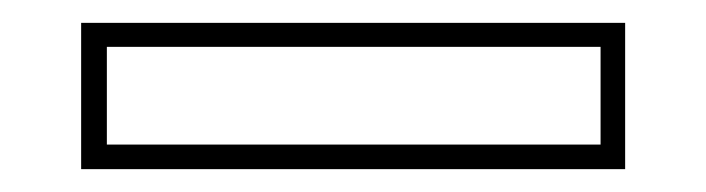

<svg xmlns="http://www.w3.org/2000/svg" viewBox="-20 -20 618 168"><path d="M51 128V0H527V128ZM73.5 106.5H505.5V21H73.5Z"/></svg>

Font: Tourney Condensed ExtraLight
Style: Regular
Weight: 200
Width: 3
Designer: Tyler Finck
Foundry: Etcetera Type Co
Version: Version 1.010; ttfautohint (v1.8.3)